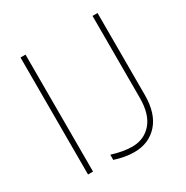

<svg xmlns="http://www.w3.org/2000/svg" viewBox="-165 -837 963 995"><g transform="rotate(-30 316.5 -340.0)"><path d="M121 -700V0H91V-700ZM522 -210V-700H552V-210Q552 -99 498.5 -39.5Q445 20 358 20Q304 20 242 0V-31Q310 -10 362 -10Q434 -10 478 -61Q522 -112 522 -210Z"/></g></svg>

Font: Metropolitano Thin
Style: Regular
Weight: 250
Designer: Fonts by Alex Slobzheninov & Chris M. Simpson / Changes by Cristiano Sobral
Foundry: Fonts by Alex Slobzheninov & Chris M. Simpson / Changes by Cristiano Sobral
Version: Version 1.00;August 30, 2020;FontCreator 13.0.0.2681 64-bit